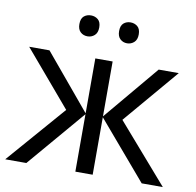

<svg xmlns="http://www.w3.org/2000/svg" viewBox="-81 -813 912 895"><g transform="rotate(10 375.0 -365.0)"><path d="M728 -536 507 -276 747 0H647L415 -272V0H333V-272L101 0H1L241 -276L20 -536H116L333 -276V-536H415V-276L633 -536ZM232 -681Q232 -707 245.5 -718.5Q259 -730 279 -730Q298 -730 312 -718.5Q326 -707 326 -681Q326 -656 312 -643.5Q298 -631 279 -631Q259 -631 245.5 -643.5Q232 -656 232 -681ZM420 -681Q420 -707 433.5 -718.5Q447 -730 466 -730Q485 -730 499 -718.5Q513 -707 513 -681Q513 -656 499 -643.5Q485 -631 466 -631Q447 -631 433.5 -643.5Q420 -656 420 -681Z"/></g></svg>

Font: Noto Sans
Style: Regular
Weight: 400
Designer: Monotype Design Team
Foundry: Monotype Imaging Inc.
Version: Version 1.902